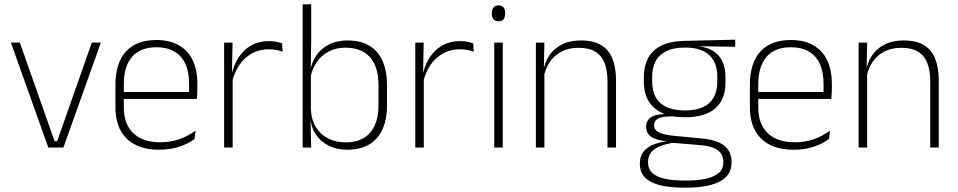

<svg xmlns="http://www.w3.org/2000/svg" viewBox="-20 -684 4440 890"><path d="M245 -29.5 405.5 -486.5H447.5L274 0H204L30.5 -486.5H72L233 -29.5Z M718 10Q620 10 567.5 -41.2Q515 -92.5 515 -187V-290.5Q515 -391.5 563.5 -445Q612 -498.5 705 -498.5Q767 -498.5 809.2 -474.2Q851.5 -450 873.2 -404.8Q895 -359.5 895 -295.5V-278Q895 -265.5 894.5 -252.8Q894 -240 892.5 -225.5H856Q856.5 -245.5 856.5 -263.2Q856.5 -281 856.5 -296Q856.5 -350.5 839.2 -388Q822 -425.5 788.2 -445.2Q754.5 -465 705 -465Q631 -465 592.5 -421Q554 -377 554 -293V-245V-239V-184.5Q554 -147 565 -117.5Q576 -88 597.2 -67.2Q618.5 -46.5 650 -35.5Q681.5 -24.5 723 -24.5Q770 -24.5 810.5 -38.5Q851 -52.5 886.5 -78.5L882 -40Q851.5 -17 809.8 -3.5Q768 10 718 10ZM535 -225.5V-257.5H882.5V-225.5Z M1055.5 -305 1042.5 -334 1053 -337.5Q1069.5 -409.5 1114.5 -451.5Q1159.5 -493.5 1227.5 -493.5Q1247 -493.5 1262 -490.2Q1277 -487 1287.5 -483L1290 -444Q1277.5 -449.5 1261 -452.5Q1244.5 -455.5 1225 -455.5Q1165.5 -455.5 1120.5 -417.5Q1075.5 -379.5 1055.5 -305ZM1019 0V-486.5H1058L1055 -338L1058.5 -334.5V0Z M1589.5 10Q1541 10 1503.5 -8.8Q1466 -27.5 1443.5 -61.5Q1421 -95.5 1418 -141H1405L1421 -177.5Q1423.5 -126.5 1445.8 -92.2Q1468 -58 1503.5 -41Q1539 -24 1582 -24Q1655.5 -24 1695 -68.2Q1734.5 -112.5 1734.5 -197.5V-289.5Q1734.5 -374 1695.2 -418.5Q1656 -463 1580.5 -463Q1537.5 -463 1503.8 -445.2Q1470 -427.5 1448.2 -396Q1426.5 -364.5 1419 -322.5L1406.5 -354H1418Q1424 -393.5 1445.5 -425.8Q1467 -458 1503.8 -477.2Q1540.5 -496.5 1591.5 -496.5Q1680.5 -496.5 1727.2 -442.8Q1774 -389 1774 -287.5V-199Q1774 -97 1726.8 -43.5Q1679.5 10 1589.5 10ZM1383 0V-664H1422.5V-497.5L1420.5 -358.5L1421 -347V-140L1419.5 -126.5L1422.5 0Z M1941.5 -305 1928.5 -334 1939 -337.5Q1955.5 -409.5 2000.5 -451.5Q2045.5 -493.5 2113.5 -493.5Q2133 -493.5 2148 -490.2Q2163 -487 2173.5 -483L2176 -444Q2163.5 -449.5 2147 -452.5Q2130.5 -455.5 2111 -455.5Q2051.5 -455.5 2006.5 -417.5Q1961.5 -379.5 1941.5 -305ZM1905 0V-486.5H1944L1941 -338L1944.5 -334.5V0Z M2271 0V-486.5H2310.5V0ZM2291 -585.5Q2275.5 -585.5 2267.8 -594.5Q2260 -603.5 2260 -620.5V-624.5Q2260 -641 2267.8 -650Q2275.5 -659 2291 -659Q2306 -659 2313.8 -650Q2321.5 -641 2321.5 -624.5V-620.5Q2321.5 -603 2313.8 -594.2Q2306 -585.5 2291 -585.5Z M2796 0V-308Q2796 -356 2783 -390.5Q2770 -425 2740.5 -443.8Q2711 -462.5 2661.5 -462.5Q2616 -462.5 2582 -444.5Q2548 -426.5 2527.5 -395.2Q2507 -364 2500 -324L2489 -356H2499Q2504.5 -394 2525.5 -426Q2546.5 -458 2583.5 -477.2Q2620.5 -496.5 2672.5 -496.5Q2732 -496.5 2767.8 -474.2Q2803.5 -452 2819.5 -410.8Q2835.5 -369.5 2835.5 -311.5V0ZM2464 0V-486.5H2503.5L2501 -362.5L2503.5 -361V0Z M3155.5 -140.5Q3063.5 -140.5 3014 -182.8Q2964.5 -225 2964.5 -306V-328Q2964.5 -376.5 2983.5 -413.5Q3002.5 -450.5 3044 -471.8Q3085.5 -493 3152 -494.5L3388 -500V-467L3214.5 -470V-470.5Q3262 -464.5 3290.2 -444.8Q3318.5 -425 3330.8 -394.5Q3343 -364 3343 -325V-302Q3343 -222 3295.2 -181.2Q3247.5 -140.5 3155.5 -140.5ZM3152.5 153H3162Q3213 153 3251.2 144.8Q3289.5 136.5 3311.2 118.2Q3333 100 3333 69V67Q3333 32.5 3307.8 12.8Q3282.5 -7 3223 -11.5L3092 -22.5L3110.5 -23.5Q3073 -18.5 3044.5 -8.2Q3016 2 3000 20.2Q2984 38.5 2984 66.5V68Q2984 100.5 3005.2 119Q3026.5 137.5 3064.5 145.2Q3102.5 153 3152.5 153ZM3151 186Q3089.5 186 3043.5 175.5Q2997.5 165 2971.8 140.8Q2946 116.5 2946 75V73Q2946 39.5 2963.8 18Q2981.5 -3.5 3011 -14.8Q3040.5 -26 3075.5 -29.5L3074.5 -28.5Q3022 -33.5 2998.5 -50.2Q2975 -67 2975 -95.5V-96Q2975 -114 2983.8 -127Q2992.5 -140 3012 -147.5Q3031.5 -155 3062.5 -155.5V-163L3130.5 -144L3092 -144.5Q3047 -144 3029.5 -133.8Q3012 -123.5 3012 -103.5V-103Q3012 -81.5 3034.8 -70Q3057.5 -58.5 3113.5 -53.5L3230 -42.5Q3305 -35.5 3338 -8.2Q3371 19 3371 66.5V69Q3371 111 3344.8 136.8Q3318.5 162.5 3271.5 174.2Q3224.5 186 3161.5 186ZM3155 -172Q3204.5 -172 3237.8 -187Q3271 -202 3288 -232Q3305 -262 3305 -305.5V-329.5Q3305 -372 3288.5 -402Q3272 -432 3239.2 -447.8Q3206.5 -463.5 3158 -463.5H3154Q3100.5 -463.5 3067 -446.2Q3033.5 -429 3018.2 -398.5Q3003 -368 3003 -328.5V-307Q3003 -262.5 3020 -232.5Q3037 -202.5 3070.8 -187.2Q3104.5 -172 3155 -172Z M3659 10Q3561 10 3508.5 -41.2Q3456 -92.5 3456 -187V-290.5Q3456 -391.5 3504.5 -445Q3553 -498.5 3646 -498.5Q3708 -498.5 3750.2 -474.2Q3792.5 -450 3814.2 -404.8Q3836 -359.5 3836 -295.5V-278Q3836 -265.5 3835.5 -252.8Q3835 -240 3833.5 -225.5H3797Q3797.5 -245.5 3797.5 -263.2Q3797.5 -281 3797.5 -296Q3797.5 -350.5 3780.2 -388Q3763 -425.5 3729.2 -445.2Q3695.5 -465 3646 -465Q3572 -465 3533.5 -421Q3495 -377 3495 -293V-245V-239V-184.5Q3495 -147 3506 -117.5Q3517 -88 3538.2 -67.2Q3559.5 -46.5 3591 -35.5Q3622.5 -24.5 3664 -24.5Q3711 -24.5 3751.5 -38.5Q3792 -52.5 3827.5 -78.5L3823 -40Q3792.5 -17 3750.8 -3.5Q3709 10 3659 10ZM3476 -225.5V-257.5H3823.5V-225.5Z M4292 0V-308Q4292 -356 4279 -390.5Q4266 -425 4236.5 -443.8Q4207 -462.5 4157.5 -462.5Q4112 -462.5 4078 -444.5Q4044 -426.5 4023.5 -395.2Q4003 -364 3996 -324L3985 -356H3995Q4000.5 -394 4021.5 -426Q4042.5 -458 4079.5 -477.2Q4116.5 -496.5 4168.5 -496.5Q4228 -496.5 4263.8 -474.2Q4299.5 -452 4315.5 -410.8Q4331.5 -369.5 4331.5 -311.5V0ZM3960 0V-486.5H3999.5L3997 -362.5L3999.5 -361V0Z"/></svg>

Font: Anek Bangla Medium ExtraLight
Style: Regular
Weight: 250
Version: Version 1.003